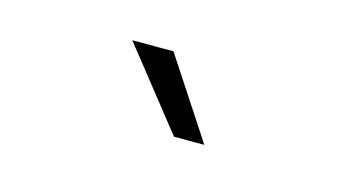

<svg xmlns="http://www.w3.org/2000/svg" viewBox="-33 -803 606 323"><g transform="rotate(15 269.5 -641.5)"><path d="M277.8 -572.8 168 -711.4H239.7L330.6 -572.8Z"/></g></svg>

Font: Varta Light Light
Style: Regular
Weight: 300
Version: Version 1.004